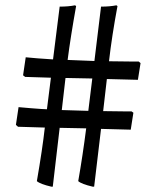

<svg xmlns="http://www.w3.org/2000/svg" viewBox="-20 -612 590 724"><path d="M391 -381Q452 -380 474 -380Q496 -380 503 -380L510 -374L500 -311L383 -314L369 -193Q427 -192 448 -192Q469 -192 476 -192L483 -187L473 -123L361 -126L335 92H330Q287 82 275 71Q292 -26 305 -128L205 -130L179 92H174Q131 82 119 71Q140 -50 149 -131L48 -134L40 -141L50 -208L96 -204Q146 -200 157 -200L172 -319L75 -322L67 -328L77 -396L122 -392Q167 -389 180 -388L205 -587Q238 -587 263 -592L267 -589Q246 -472 235 -386L336 -382L361 -587Q394 -587 419 -592L423 -589Q402 -477 391 -381ZM213 -197 313 -194 328 -316 227 -318Z"/></svg>

Font: Almendra
Style: Bold
Weight: 700
Designer: Ana Sanfelippo
Foundry: Ana Sanfelippo
Version: Version 1.004